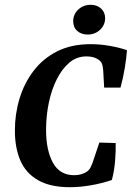

<svg xmlns="http://www.w3.org/2000/svg" viewBox="-20 -768 557 800"><path d="M271 12Q190 12 139 -17Q88 -46 65 -99Q42 -152 42 -224Q42 -293 61.5 -357.5Q81 -422 120.5 -473.5Q160 -525 219 -554.5Q278 -584 358 -584Q397 -584 437 -577Q477 -570 509 -559Q507 -528 500 -485Q493 -442 482 -403H414L410 -475Q409 -488 406 -499Q403 -510 391 -519Q372 -533 340 -533Q300 -533 269.5 -507.5Q239 -482 217 -438.5Q195 -395 183.5 -340.5Q172 -286 172 -226Q172 -142 200.5 -90Q229 -38 289 -38Q305 -38 318.5 -42Q332 -46 341 -52Q352 -60 357 -70Q362 -80 366 -91L394 -174L462 -172Q463 -140 459.5 -97Q456 -54 446 -18Q405 -4 359 4Q313 12 271 12ZM345 -624Q319 -624 302 -639Q285 -654 285 -680Q285 -708 306 -728Q327 -748 358 -748Q384 -748 401 -732.5Q418 -717 418 -692Q418 -664 397 -644Q376 -624 345 -624Z"/></svg>

Font: Yrsa SemiBold
Style: Italic
Weight: 600
Italic angle: -7.10001°
Version: Version 2.004